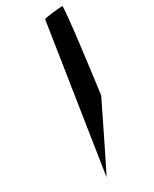

<svg xmlns="http://www.w3.org/2000/svg" viewBox="-202 -819 704 880"><g transform="rotate(-30 149.5 -379.0)"><path d="M82 11C81 18 248 -325 248 -325C249 -332 308 -769 298 -769C287 -769 201 -762 200 -755Z"/></g></svg>

Font: Ampere
Style: SCUltExtIta
Weight: 400
Version: Version 1